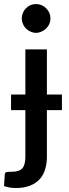

<svg xmlns="http://www.w3.org/2000/svg" viewBox="-40 -756 344 957"><path d="M139.2 -592.3Q125.5 -592.3 111.8 -598.6Q99.6 -603.5 89.4 -613.8Q79.6 -623.5 74.2 -636.7Q68.4 -650.9 68.4 -664.1Q68.4 -677.7 74.2 -691.9Q79.6 -705.1 89.4 -714.8Q99.1 -724.6 111.8 -730.5Q125 -735.8 139.2 -735.8Q153.8 -735.8 167 -730.5Q180.7 -724.1 189.9 -714.8Q200.2 -704.6 206.1 -691.9Q211.4 -678.7 211.4 -664.1Q211.4 -649.9 206.1 -636.7Q200.2 -624 189.9 -613.8Q180.2 -604 167 -598.6Q153.3 -592.3 139.2 -592.3ZM268.6 -284.7V-207H193.8V26.4Q193.8 57.6 185.5 86.4Q177.2 115.2 158.7 136.2Q139.6 157.2 110.8 168.9Q80.6 181.2 40 181.2Q23.9 181.2 8.3 178.7Q-2 177.2 -20 171.4L-16.1 112.8Q-14.6 103 -7.3 101.6Q-1 100.1 18.1 100.1Q55.7 100.1 71.3 83Q86.4 65.4 86.4 26.4V-207H15.1V-284.7H86.4V-509.8H193.8V-284.7Z"/></svg>

Font: Lato-SemiBold
Style: Regular
Weight: 500
Designer: Lukasz Dziedzic with Adam Twardoch and Botio Nikoltchev
Foundry: tyPoland Lukasz Dziedzic
Version: ""